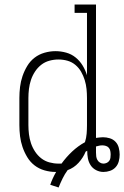

<svg xmlns="http://www.w3.org/2000/svg" viewBox="-20 -755 551 852"><path d="M240 77 203 65Q208 50 214.5 36Q221 22 229 8H226Q202 8 177.5 1Q153 -6 133.5 -21Q114 -36 101 -57.5Q88 -79 80 -102.5Q72 -126 69 -150.5Q66 -175 66 -200V-320Q66 -345 69 -369.5Q72 -394 80 -417.5Q88 -441 101 -462.5Q114 -484 133.5 -499Q153 -514 177.5 -521Q202 -528 226 -528Q250 -528 273.5 -521.5Q297 -515 315.5 -500Q334 -485 346.5 -464.5Q359 -444 366 -421V-698H311V-735H406V-143Q414 -144 421.5 -145Q429 -146 437 -146Q452 -146 467 -141.5Q482 -137 492.5 -126Q503 -115 507 -99.5Q511 -84 511 -69Q511 -54 507 -39Q503 -24 493 -13Q483 -2 468.5 3Q454 8 439 8Q422 8 406.5 0Q391 -8 382 -22Q373 -36 370 -52.5Q367 -69 367 -86Q365 -85 363.5 -84Q362 -83 360 -82Q349 -55 328.5 -32.5Q308 -10 280 0Q267 18 257.5 37.5Q248 57 240 77ZM239 -29H253Q274 -58 300 -82.5Q326 -107 357 -124Q363 -143 364.5 -162Q366 -181 366 -200V-320Q366 -340 364 -360Q362 -380 356 -399.5Q350 -419 340 -436.5Q330 -454 314.5 -467Q299 -480 279.5 -485.5Q260 -491 239 -491Q219 -491 199 -485.5Q179 -480 163 -467.5Q147 -455 135.5 -437.5Q124 -420 117.5 -400.5Q111 -381 108.5 -360.5Q106 -340 106 -320V-200Q106 -180 108.5 -159.5Q111 -139 117.5 -119.5Q124 -100 135.5 -82.5Q147 -65 163 -52.5Q179 -40 199 -34.5Q219 -29 239 -29ZM439 -29Q446 -29 453 -32Q460 -35 464.5 -41Q469 -47 470 -54.5Q471 -62 471 -69Q471 -77 469.5 -85Q468 -93 463 -99Q458 -105 450 -107.5Q442 -110 434 -110Q427 -110 420 -108.5Q413 -107 406 -105V-78Q406 -69 407 -61Q408 -53 412 -45.5Q416 -38 423.5 -33.5Q431 -29 439 -29Z"/></svg>

Font: Iosevka Curly Slab Extralight
Style: Regular
Weight: 200
Monospace: yes
Designer: Belleve Invis
Foundry: Belleve Invis
Version: Version 22.1.2; ttfautohint (v1.8.4)